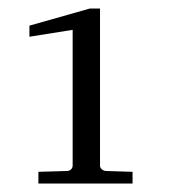

<svg xmlns="http://www.w3.org/2000/svg" viewBox="-20 -812 406 449"><path d="M69.8 -382.8V-410.2L136.2 -412.1Q142.1 -412.1 146 -415.8Q149.9 -419.4 149.9 -424.8V-742.2L48.8 -726.1V-752L189.9 -792H213.9V-424.8Q213.9 -419.4 218.5 -415.8Q223.1 -412.1 229 -412.1L290 -410.2V-382.8Z"/></svg>

Font: Charis SIL Afr
Style: Regular
Weight: 400
Foundry: SIL International
Version: Version 5.000